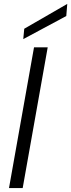

<svg xmlns="http://www.w3.org/2000/svg" viewBox="-20 -962 364 982"><path d="M26 0 154 -720H224L96 0ZM99 -762 104 -815 324 -942 319 -880Z"/></svg>

Font: DM Sans 20pt Light
Style: Italic
Weight: 300
Italic angle: -10°
Version: Version 4.004;gftools[0.9.30]